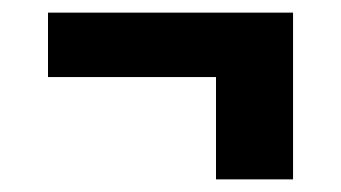

<svg xmlns="http://www.w3.org/2000/svg" viewBox="-20 -411 540 304"><path d="M444 -127H322V-289H56V-391H444Z"/></svg>

Font: iosevka_custom_sans_ss08 Heavy
Style: Regular
Weight: 900
Designer: Belleve Invis
Foundry: Belleve Invis
Version: Version 10.3.0; ttfautohint (v1.8.3)